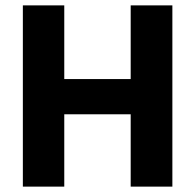

<svg xmlns="http://www.w3.org/2000/svg" viewBox="-20 -694 726 714"><path d="M621 0H466V-269H219V0H65V-674H219V-400H466V-674H621Z"/></svg>

Font: Hind Madurai
Style: Bold
Weight: 700
Designer: Jyotish Sonowal
Foundry: Indian Type Foundry
Version: Version 0.702;PS 1.0;hotconv 1.0.81;makeotf.lib2.5.63406